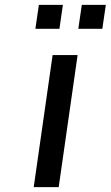

<svg xmlns="http://www.w3.org/2000/svg" viewBox="-20 -764 452 784"><path d="M219.7 0 296.9 -539.1H194.8L117.7 0ZM397.9 -646.5 412.1 -744.1H314L299.8 -646.5ZM222.7 -646.5 236.8 -744.1H138.7L124.5 -646.5Z"/></svg>

Font: Winston
Style: Italic
Weight: 400
Italic angle: -8.13011°
Designer: Vernon Adams, Kim Jin-seong, David Berlow, Cristiano Sobral
Foundry: The Winston Project Authors
Version: Version 3.004